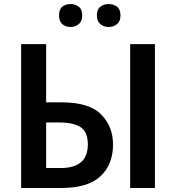

<svg xmlns="http://www.w3.org/2000/svg" viewBox="-20 -933 875 953"><path d="M626 0H749V-714H626ZM85 0H285Q416 0 478.5 -58Q541 -116 541 -216Q541 -305 482 -365Q423 -425 286 -425H209V-714H85ZM209 -99V-325H274Q344 -325 380 -302Q416 -279 416 -216Q416 -99 281 -99ZM461 -856Q461 -827 478.5 -813Q496 -799 519 -799Q543 -799 560.5 -813Q578 -827 578 -856Q578 -887 560.5 -900Q543 -913 519 -913Q496 -913 478.5 -900Q461 -887 461 -856ZM273 -856Q273 -827 289.5 -813Q306 -799 330 -799Q353 -799 370.5 -813Q388 -827 388 -856Q388 -887 370.5 -900Q353 -913 330 -913Q306 -913 289.5 -900Q273 -887 273 -856Z"/></svg>

Font: Noto Sans Display Medium
Style: Regular
Weight: 500
Designer: Monotype Design Team
Foundry: Monotype Imaging Inc.
Version: Version 1.900